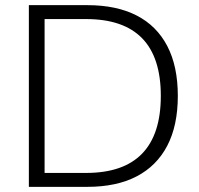

<svg xmlns="http://www.w3.org/2000/svg" viewBox="-20 -725 773 745"><path d="M92 0V-705H319Q432 -705 510 -665Q588 -625 629 -546.5Q670 -468 670 -353Q670 -238 629 -159.5Q588 -81 510 -40.5Q432 0 319 0ZM153 -54H314Q459 -54 531.5 -129Q604 -204 604 -353Q604 -502 531.5 -576.5Q459 -651 314 -651H153Z"/></svg>

Font: Nunito Sans 12pt ExtraLight 12pt Light
Style: Regular
Weight: 300
Version: Version 3.101;gftools[0.9.27]